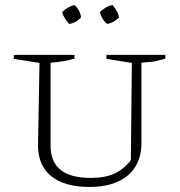

<svg xmlns="http://www.w3.org/2000/svg" viewBox="-20 -736 714 763"><path d="M336 7Q237 7 184 -35.5Q131 -78 131 -159L137 -486L35 -502V-518H276V-503Q259 -498 235.5 -493.5Q212 -489 181 -487V-157Q181 -29 340 -29Q397 -29 434.5 -46Q472 -63 500 -100L504 -486L403 -502V-518H637V-503Q620 -498 600.5 -493.5Q581 -489 542 -487V-167Q542 -84 487.5 -38.5Q433 7 336 7ZM276 -716Q299 -695 302 -667Q294 -657 281.5 -650Q269 -643 255 -641Q246 -650 238 -662.5Q230 -675 227 -688Q237 -698 249.5 -705.5Q262 -713 276 -716ZM427 -716Q436 -706 443.5 -693Q451 -680 453 -667Q444 -657 431.5 -650Q419 -643 405 -641Q384 -659 377 -688Q387 -698 399.5 -705.5Q412 -713 427 -716Z"/></svg>

Font: Piazzolla SC ExtraLight
Style: Regular
Weight: 200
Designer: Juan Pablo del Peral
Foundry: Huerta Tipografica
Version: Version 1.330